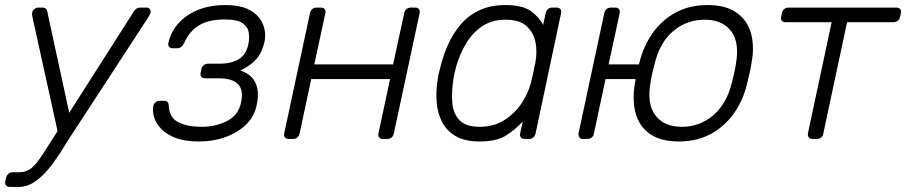

<svg xmlns="http://www.w3.org/2000/svg" viewBox="-50 -550 3586 760"><path d="M-11 190Q-21 190 -26 184Q-31 178 -29 168L-26 154Q-24 144 -16.5 138Q-9 132 1 132H24Q48 132 65 122Q82 112 100 88Q118 64 144 22L480 -505Q485 -512 490.5 -516Q496 -520 506 -520H530Q538 -520 543 -514Q548 -508 546 -500Q545 -495 536 -480L245 -34Q224 -3 200.5 35.5Q177 74 149.5 109.5Q122 145 90.5 167.5Q59 190 23 190ZM181 -17 79 -480Q76 -495 77 -500Q79 -508 86 -514Q93 -520 101 -520H117Q127 -520 131.5 -515.5Q136 -511 137 -505L226 -94Z M737 10Q682 10 645.5 -4Q609 -18 588 -40Q567 -62 560 -86Q553 -110 557 -131Q559 -140 566 -145.5Q573 -151 582 -151H599Q608 -151 613 -146.5Q618 -142 618 -130Q621 -83 657 -65.5Q693 -48 749 -48Q803 -48 848.5 -71Q894 -94 904 -144Q915 -192 893 -216Q871 -240 816 -240H762Q752 -240 747 -246Q742 -252 744 -262L747 -276Q749 -286 756.5 -292Q764 -298 774 -298H821Q866 -298 895.5 -316Q925 -334 933 -375Q938 -399 934.5 -421.5Q931 -444 910 -458.5Q889 -473 841 -473Q774 -473 736.5 -449Q699 -425 679 -380Q673 -368 666 -363.5Q659 -359 650 -359H633Q624 -359 619.5 -364.5Q615 -370 616 -379Q623 -411 641 -438Q659 -465 688 -486Q717 -507 755.5 -518.5Q794 -530 841 -530Q894 -530 926.5 -516Q959 -502 976 -479.5Q993 -457 997.5 -432Q1002 -407 997 -385Q988 -343 965 -316.5Q942 -290 901 -271Q930 -262 947 -243.5Q964 -225 969 -197.5Q974 -170 966 -134Q958 -91 925.5 -58.5Q893 -26 844 -8Q795 10 737 10Z M1093 0Q1083 0 1078 -6Q1073 -12 1075 -22L1177 -498Q1179 -508 1186 -514Q1193 -520 1203 -520H1220Q1230 -520 1235 -514Q1240 -508 1238 -498L1194 -295H1506L1550 -498Q1552 -508 1559 -514Q1566 -520 1576 -520H1593Q1603 -520 1608 -514Q1613 -508 1611 -498L1509 -22Q1507 -12 1500 -6Q1493 0 1483 0H1466Q1456 0 1451 -6Q1446 -12 1448 -22L1494 -237H1182L1136 -22Q1134 -12 1127 -6Q1120 0 1110 0Z M1848 10Q1790 10 1754 -11Q1718 -32 1700 -67Q1682 -102 1678.5 -145Q1675 -188 1682 -232Q1684 -247 1687 -260Q1690 -273 1694 -288Q1705 -332 1724 -374.5Q1743 -417 1773 -452.5Q1803 -488 1847 -509Q1891 -530 1951 -530Q2017 -530 2050 -507Q2083 -484 2100 -451L2110 -498Q2112 -508 2119 -514Q2126 -520 2136 -520H2153Q2163 -520 2168 -514Q2173 -508 2171 -498L2070 -22Q2068 -12 2061 -6Q2054 0 2044 0H2027Q2017 0 2012 -6Q2007 -12 2009 -22L2019 -69Q1988 -35 1951 -12.5Q1914 10 1848 10ZM1848 -48Q1905 -48 1947 -75Q1989 -102 2015.5 -142.5Q2042 -183 2052 -224Q2056 -239 2061 -263Q2066 -287 2069 -302Q2077 -342 2070 -381Q2063 -420 2035 -446Q2007 -472 1951 -472Q1897 -472 1858.5 -446Q1820 -420 1795 -378Q1770 -336 1756 -288Q1752 -273 1749 -260Q1746 -247 1744 -232Q1737 -184 1740.5 -142Q1744 -100 1769 -74Q1794 -48 1848 -48Z M2482 -237H2347L2301 -22Q2300 -12 2292.5 -6Q2285 0 2275 0H2258Q2248 0 2243.5 -6Q2239 -12 2240 -22L2342 -498Q2344 -508 2351 -514Q2358 -520 2368 -520H2385Q2395 -520 2400 -514Q2405 -508 2403 -498L2359 -295H2494ZM2637 10Q2565 10 2522.5 -20Q2480 -50 2466 -102Q2452 -154 2463 -218Q2465 -233 2471 -260Q2477 -287 2481 -302Q2497 -367 2533 -418.5Q2569 -470 2624 -500Q2679 -530 2751 -530Q2823 -530 2865.5 -500Q2908 -470 2922.5 -418.5Q2937 -367 2925 -302Q2923 -287 2917 -260Q2911 -233 2907 -218Q2892 -154 2855.5 -102Q2819 -50 2764 -20Q2709 10 2637 10ZM2649 -48Q2719 -48 2772.5 -93Q2826 -138 2847 -223Q2851 -238 2856 -260Q2861 -282 2863 -297Q2878 -383 2843.5 -427.5Q2809 -472 2739 -472Q2669 -472 2615.5 -427.5Q2562 -383 2541 -297Q2537 -282 2532 -260Q2527 -238 2525 -223Q2510 -138 2544.5 -93Q2579 -48 2649 -48Z M3166 0Q3156 0 3151.5 -6Q3147 -12 3148 -22L3242 -462H3059Q3049 -462 3044.5 -468Q3040 -474 3042 -484L3045 -498Q3047 -508 3054 -514Q3061 -520 3071 -520H3498Q3508 -520 3513 -514Q3518 -508 3516 -498L3513 -484Q3511 -474 3503.5 -468Q3496 -462 3486 -462H3303L3209 -22Q3208 -12 3200.5 -6Q3193 0 3183 0Z"/></svg>

Font: Rubik Light Light
Style: Italic
Weight: 300
Italic angle: -12°
Version: Version 2.104